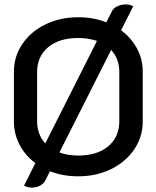

<svg xmlns="http://www.w3.org/2000/svg" viewBox="-20 -788 708 869"><path d="M626 -464V-238Q626 -169 588 -112.5Q550 -56 483.5 -23Q417 10 334 10Q264 10 206 -13L185 29Q177 44 160.5 52.5Q144 61 125 61Q104 61 89 52L140 -50Q94 -84 68.5 -133Q43 -182 43 -238V-464Q43 -532 81 -588.5Q119 -645 185.5 -677.5Q252 -710 334 -710Q403 -710 461 -687L486 -736Q493 -751 511 -759.5Q529 -768 549 -768Q567 -768 583 -760L528 -651Q574 -617 600 -568.5Q626 -520 626 -464ZM185 -139 419 -603Q378 -616 334 -616Q247 -616 197.5 -574Q148 -532 148 -462V-239Q148 -179 185 -139ZM520 -462Q520 -522 483 -562L249 -98Q286 -84 334 -84Q421 -84 470.5 -126.5Q520 -169 520 -239Z"/></svg>

Font: K2D Medium
Style: Regular
Weight: 500
Designer: Katatrad Aksorn Co.,Ltd.
Foundry: Cadson Demak Co.,Ltd.
Version: Version 1.000; ttfautohint (v1.6)